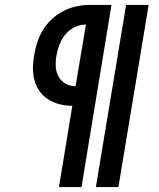

<svg xmlns="http://www.w3.org/2000/svg" viewBox="-20 -755 640 775"><path d="M367 0 489 -735H580L458 0ZM218 0 272 -328Q246 -328 221.5 -334Q197 -340 176 -353Q155 -366 140.5 -386Q126 -406 119.5 -429.5Q113 -453 113 -479.5Q113 -506 118 -532Q122 -558 130.5 -584Q139 -610 153.5 -634Q168 -658 189 -677.5Q210 -697 235 -710Q260 -723 286.5 -729Q313 -735 340 -735H430L309 0ZM285 -407 327 -656Q304 -656 282 -645.5Q260 -635 244.5 -616.5Q229 -598 220.5 -576Q212 -554 208 -532Q204 -509 205 -487Q206 -465 216 -446.5Q226 -428 244.5 -417.5Q263 -407 285 -407Z"/></svg>

Font: Iosevka Slab MdExObl
Style: Regular
Weight: 500
Width: 7
Italic angle: -9°
Monospace: yes
Designer: Belleve Invis
Foundry: Belleve Invis
Version: Version 11.1.1; ttfautohint (v1.8.3)